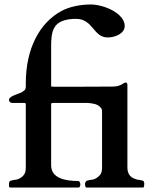

<svg xmlns="http://www.w3.org/2000/svg" viewBox="-20 -836 684 856"><path d="M481.8 -450C410.7 -450 210 -448.1 210 -450C208 -450 208 -451 208 -453V-627C208 -659.2 209.1 -689.8 222 -712C236.1 -740.2 273.1 -752 319 -752C395.7 -752 395.3 -669 460 -669C492.7 -669 536 -686.2 536 -720.2C536 -776.5 442.8 -816 385 -816C338 -816 289 -806 254 -787C154.4 -732.9 95 -616.6 95 -465V-449C95 -443 93 -438 90 -434C86 -431 81 -427 76 -424C63.7 -417.8 20 -407.5 20 -391C20 -382 26.8 -377 36 -377H89C93 -377 95 -375 95 -372V-89C95 -74 92 -63 86 -56C77.5 -44.2 60.3 -34 42 -34C27.6 -30.4 20 -31.3 20 -15V-6C21 -3 22 -1 24 0H330C332 0 334 -1 334 -2C337.1 -3.5 338 -8.2 338 -12V-15C338 -18.9 334.9 -29 330 -29C270.9 -29 208 -41.1 208 -99V-372C208 -375 209 -376 211 -376C213 -377 214 -377 215 -377H371.9C395 -375 415.9 -372.1 428 -357C433 -353 435 -347 435 -339V-89C435 -74 432 -63 426 -56C415.8 -44.1 401 -34 382 -34C368.4 -30.6 365.1 -32.2 360 -22C360 -19 359 -16 359 -15C359 -10.3 360.3 -1.8 364 0H619C622.7 -1.8 623 -10.3 623 -15C623 -17 624 -20 622 -23C622 -32 610.6 -31.6 601 -34C593 -34 585 -37 578 -40C559.9 -46.8 548 -63.2 548 -89V-457C548 -464 545 -468 540 -468C529.4 -468 521.1 -450 481.8 -450Z"/></svg>

Font: fbb
Style: Bold
Weight: 400
Designer: David J. Perry, Michael Sharpe
Version: Version 1.045